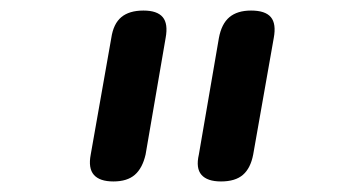

<svg xmlns="http://www.w3.org/2000/svg" viewBox="-20 -780 640 364"><path d="M357 -487 395 -708Q400 -735 415 -747.5Q430 -760 456 -760Q483 -760 493.5 -747.5Q504 -735 499 -708L460 -487Q455 -461 440.5 -448.5Q426 -436 399 -436Q373 -436 362 -448.5Q351 -461 357 -487ZM152 -487 191 -708Q195 -735 210 -747.5Q225 -760 252 -760Q278 -760 288.5 -747.5Q299 -735 294 -708L256 -487Q250 -461 235.5 -448.5Q221 -436 195 -436Q169 -436 158 -448.5Q147 -461 152 -487Z"/></svg>

Font: Maple Mono NL Medium
Style: Italic
Weight: 500
Italic angle: -10°
Monospace: yes
Designer: subframe7536
Version: Version 7.000